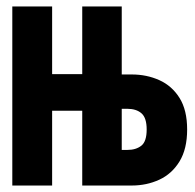

<svg xmlns="http://www.w3.org/2000/svg" viewBox="-20 -573 603 593"><path d="M18 0V-553H141V-344H234V-553H356V-343H387Q433 -343 472 -325.5Q511 -308 534.5 -270.5Q558 -233 558 -173Q558 -113 534.5 -74.5Q511 -36 472 -18Q433 0 387 0H234V-231H141V0ZM356 -110H374Q400 -110 416.5 -123Q433 -136 433 -173Q433 -209 417 -223Q401 -237 373 -237H356Z"/></svg>

Font: Noto Sans Mono SemiCondensed Black
Style: Regular
Weight: 900
Width: 4
Designer: Monotype Design Team
Foundry: Monotype Imaging Inc.
Version: Version 2.014; ttfautohint (v1.8.4.7-5d5b)